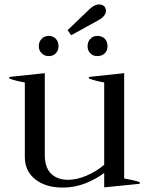

<svg xmlns="http://www.w3.org/2000/svg" viewBox="-20 -836 673 866"><path d="M301 -677C301 -677 426 -746 426 -746C447 -758 458 -772 458 -788C458 -795 455 -802 450 -808C444 -813 436 -816 427 -816C412 -816 397 -808 382 -793C382 -793 285 -700 285 -700C285 -700 301 -677 301 -677ZM168 -596C176 -587 187 -583 200 -583C213 -583 224 -587 232 -596C240 -604 244 -615 244 -628C244 -641 240 -652 232 -661C223 -670 213 -674 200 -674C187 -674 176 -670 168 -661C159 -652 155 -641 155 -628C155 -615 159 -604 168 -596ZM453 -661C444 -670 433 -674 419 -674C406 -674 396 -670 388 -661C379 -652 375 -641 375 -628C375 -615 379 -604 387 -596C395 -587 406 -583 419 -583C433 -583 444 -587 453 -596C461 -604 465 -615 465 -628C465 -641 461 -652 453 -661ZM610 -15C583 -23 559 -28 540 -31C540 -31 540 -506 540 -506C540 -506 381 -489 381 -489C381 -489 381 -482 381 -482C399 -475 422 -469 450 -464C450 -464 450 -93 450 -93C427 -73 401 -57 371 -44C340 -31 313 -25 288 -25C255 -25 230 -34 211 -52C192 -70 182 -99 182 -139C182 -139 182 -506 182 -506C182 -506 22 -489 22 -489C22 -489 22 -482 22 -482C39 -475 63 -469 92 -464C92 -464 92 -129 92 -129C92 -86 107 -53 138 -28C169 -3 210 10 263 10C298 10 332 4 365 -9C397 -22 425 -37 450 -56C450 -56 450 9 450 9C450 9 610 -7 610 -7C610 -7 610 -15 610 -15Z"/></svg>

Font: BUSH 25 TRIRONG 0515 A
Style: Regular
Weight: 400
Designer: Katatrad Team
Foundry: CadsonDemak